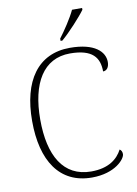

<svg xmlns="http://www.w3.org/2000/svg" viewBox="-101 -996 765 1071"><g transform="rotate(-10 282.0 -460.5)"><path d="M291 -784V-771H301C344 -807 416 -886 441 -921V-931H384C363 -886 320 -822 291 -784ZM332 10C464 10 524 -62 524 -89C524 -102 519 -112 510 -117C484 -67 433 -24 334 -24C176 -24 103 -154 103 -358C103 -564 179 -693 330 -693C458 -693 495 -640 495 -562C516 -562 530 -580 530 -610C530 -668 475 -724 335 -724C153 -724 57 -585 57 -358C57 -132 149 10 332 10Z"/></g></svg>

Font: Noto Serif Ethiopic ExtraLight
Style: Regular
Weight: 200
Designer: Monotype Design Team
Foundry: Monotype Imaging Inc.
Version: Version 2.102